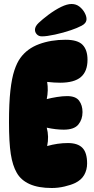

<svg xmlns="http://www.w3.org/2000/svg" viewBox="-20 -935 468 961"><path d="M308 -736Q369 -736 393.5 -710.5Q418 -685 418 -636Q418 -578 385 -549.5Q352 -521 281 -521Q267 -521 250.5 -522Q234 -523 216 -525Q223 -483 214 -439Q237 -445 265 -449.5Q293 -454 316 -454Q359 -454 376 -431Q393 -408 393 -374Q393 -337 372 -311.5Q351 -286 299 -286Q260 -286 214 -296Q226 -251 216 -204Q268 -219 320 -219Q369 -219 392.5 -195Q416 -171 416 -117Q416 -85 401.5 -59.5Q387 -34 356 -19Q335 -9 303 -1.5Q271 6 239 6Q172 6 128.5 -13.5Q85 -33 64 -70Q43 -106 34 -164Q25 -222 25 -323Q25 -419 32 -481.5Q39 -544 52 -583Q65 -622 82 -645Q116 -692 175.5 -714Q235 -736 308 -736ZM155 -786Q155 -803 173.5 -820.5Q192 -838 221 -860Q256 -886 286 -900.5Q316 -915 338 -915Q361 -915 377.5 -902Q394 -889 403.5 -871.5Q413 -854 413 -840Q413 -819 389 -806.5Q365 -794 335 -784Q297 -771 255.5 -762Q214 -753 190 -753Q174 -753 164.5 -763Q155 -773 155 -786Z"/></svg>

Font: DynaPuff Condensed
Style: Bold
Weight: 700
Width: 3
Designer: Toshi Omagari, Jennifer Daniel
Foundry: Google Fonts
Version: Version 2.000; ttfautohint (v1.8.4.7-5d5b)